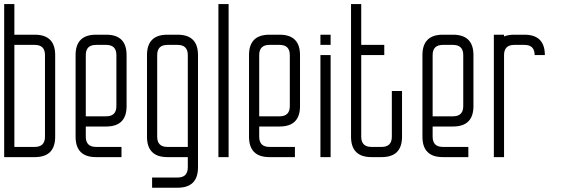

<svg xmlns="http://www.w3.org/2000/svg" viewBox="-20 -752 2726 919"><path d="M48.8 -537.1V-48.8H146.5Q195.3 -48.8 195.3 -97.7V-488.3Q195.3 -537.1 146.5 -537.1ZM0 0V-732.4H48.8V-585.9H146.5Q244.1 -585.9 244.1 -488.3V-97.7Q244.1 0 146.5 0Z M390.6 -195.3H488.3Q537.1 -195.3 537.1 -244.1V-488.3Q537.1 -537.1 488.3 -537.1H439.5Q390.6 -537.1 390.6 -488.3ZM390.6 -146.5V-97.7Q390.6 -48.8 439.5 -48.8H561.5V0H439.5Q341.8 0 341.8 -97.7V-488.3Q341.8 -585.9 439.5 -585.9H488.3Q585.9 -585.9 585.9 -488.3V-244.1Q585.9 -146.5 488.3 -146.5Z M927.7 48.8Q927.7 146.5 830.1 146.5H708V97.7H830.1Q878.9 97.7 878.9 48.8V0H781.2Q683.6 0 683.6 -97.7V-488.3Q683.6 -585.9 781.2 -585.9H830.1Q927.7 -585.9 927.7 -488.3ZM878.9 -48.8V-488.3Q878.9 -537.1 830.1 -537.1H781.2Q732.4 -537.1 732.4 -488.3V-97.7Q732.4 -48.8 781.2 -48.8Z M1025.4 0V-732.4H1074.2V0Z M1220.7 -195.3H1318.4Q1367.2 -195.3 1367.2 -244.1V-488.3Q1367.2 -537.1 1318.4 -537.1H1269.5Q1220.7 -537.1 1220.7 -488.3ZM1220.7 -146.5V-97.7Q1220.7 -48.8 1269.5 -48.8H1391.6V0H1269.5Q1171.9 0 1171.9 -97.7V-488.3Q1171.9 -585.9 1269.5 -585.9H1318.4Q1416 -585.9 1416 -488.3V-244.1Q1416 -146.5 1318.4 -146.5Z M1513.7 -537.1V-585.9H1562.5V-537.1ZM1513.7 0V-488.3H1562.5V0Z M1709 -732.4H1660.2V-97.7Q1660.2 0 1757.8 0H1806.6Q1904.3 0 1904.3 -97.7V-316.4H1855.5V-97.7Q1855.5 -48.8 1806.6 -48.8H1757.8Q1709 -48.8 1709 -97.7V-488.3H1819.3V-537.1H1709Z M2050.8 -195.3H2148.4Q2197.3 -195.3 2197.3 -244.1V-488.3Q2197.3 -537.1 2148.4 -537.1H2099.6Q2050.8 -537.1 2050.8 -488.3ZM2050.8 -146.5V-97.7Q2050.8 -48.8 2099.6 -48.8H2221.7V0H2099.6Q2002 0 2002 -97.7V-488.3Q2002 -585.9 2099.6 -585.9H2148.4Q2246.1 -585.9 2246.1 -488.3V-244.1Q2246.1 -146.5 2148.4 -146.5Z M2392.6 0H2343.8V-585.9H2392.6V-577.6Q2412.6 -585.9 2441.4 -585.9H2490.2Q2587.9 -585.9 2587.9 -488.3H2539.1Q2539.1 -537.1 2490.2 -537.1H2441.4Q2392.6 -537.1 2392.6 -488.3Z"/></svg>

Font: Daray
Style: Regular
Weight: 400
Designer: Maxim Raikov
Foundry: Maxim Raikov
Version: Version 1.00 May 24, 2021, initial release